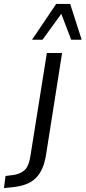

<svg xmlns="http://www.w3.org/2000/svg" viewBox="-128 -758 433 971"><path d="M-108 193 -100 132 -61 127Q-28 123 -5 103.5Q18 84 26 30L109 -490H186L105 24Q99 63 86.5 92Q74 121 54 141.5Q34 162 4 173.5Q-26 185 -67 189ZM34 -557 156 -738H227L285 -557H232L182 -688L87 -557Z"/></svg>

Font: Nunito Sans 10pt Condensed
Style: Italic
Weight: 400
Width: 3
Italic angle: -9°
Designer: Vernon Adams
Foundry: Vernon Adams
Version: Version 3.101;gftools[0.9.27]